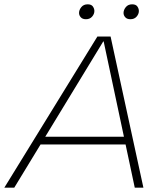

<svg xmlns="http://www.w3.org/2000/svg" viewBox="-63 -869 737 889"><path d="M-43 0 388 -700H449L601 0H561L417 -677H415L3 0ZM103 -200 110 -236H535L528 -200ZM335 -780Q319 -780 311 -789Q303 -798 303 -809Q303 -823 313.5 -836Q324 -849 343 -849Q360 -849 367 -839Q374 -829 374 -818Q374 -804 363.5 -792Q353 -780 335 -780ZM541 -780Q525 -780 517 -789Q509 -798 509 -809Q509 -823 519.5 -836Q530 -849 549 -849Q566 -849 573 -839Q580 -829 580 -818Q580 -804 569.5 -792Q559 -780 541 -780Z"/></svg>

Font: REM Thin
Style: Italic
Weight: 250
Italic angle: -11°
Designer: Octavio Pardo
Foundry: Ashler Design
Version: Version 1.005;gftools[0.9.28]